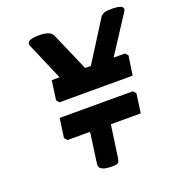

<svg xmlns="http://www.w3.org/2000/svg" viewBox="-140 -883 942 1015"><g transform="rotate(-20 331.5 -376.0)"><path d="M126 -743Q126 -768 193.5 -768Q261 -768 271 -731L362 -522H394L528 -734Q538 -754 553 -761Q568 -768 598 -768Q663 -768 663 -745Q663 -739 658 -731L522 -522H586L600 -506L584 -398H172L159 -414L174 -522H218L128 -732Q126 -738 126 -743ZM318 16Q247 16 247 -17Q247 -19 247 -22L271 -196H144L130 -212L145 -320H557L571 -304L556 -196H388L363 -21Q360 3 353 9.5Q346 16 318 16Z"/></g></svg>

Font: Chau Philomene One
Style: Italic
Weight: 400
Designer: Vicente Lamonaca
Foundry: TipoType
Version: Version 1.002